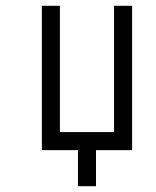

<svg xmlns="http://www.w3.org/2000/svg" viewBox="-20 -520 540 665"><path d="M250 0Q250 0 250 125H312.5Q312.5 125 312.5 0H437.5Q437.5 0 437.5 -500H375V-62.5H187.5V-500H125Q125 -500 125 0Z"/></svg>

Font: BFUnifontExMono
Style: Regular
Weight: 500
Version: Version 15.0.06